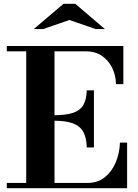

<svg xmlns="http://www.w3.org/2000/svg" viewBox="-20 -998 734 1018"><path d="M16 0V-28H444Q498 -28 535.5 -58Q573 -88 593.5 -136.5Q614 -185 616 -242H654V0ZM119 -15V-751H269V-15ZM440 -216Q439 -267 422 -298Q405 -329 367.5 -343.5Q330 -358 265 -358V-387Q330 -387 368 -400Q406 -413 422.5 -442.5Q439 -472 440 -519H478V-216ZM595 -552Q594 -600 574.5 -639Q555 -678 520 -702Q485 -726 434 -726H16V-754H634V-552ZM159 -844 317 -978H379L536 -844H487L348 -892L209 -844Z"/></svg>

Font: Libre Bodoni SemiBold
Style: Regular
Weight: 600
Designer: Pablo Impallari, Rodrigo Fuenzalida
Foundry: Impallari Type
Version: Version 2.005;gftools[0.9.23]